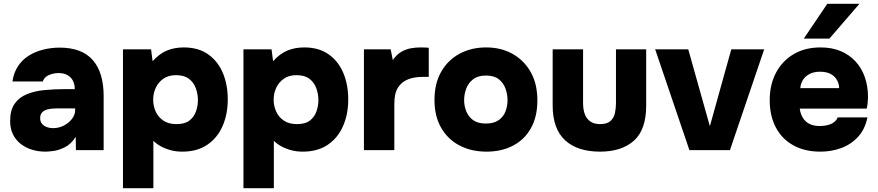

<svg xmlns="http://www.w3.org/2000/svg" viewBox="-20 -785 4589 1004"><path d="M218 8Q181 8 148 -2Q115 -12 89 -32Q63 -52 48 -82Q33 -112 33 -152Q33 -209 56.5 -242.5Q80 -276 120.5 -292.5Q161 -309 213 -314Q265 -319 321 -319H371Q371 -344 361.5 -362.5Q352 -381 333 -392Q314 -403 286 -403Q266 -403 248.5 -397.5Q231 -392 219.5 -382.5Q208 -373 204 -359H45Q52 -406 74.5 -439.5Q97 -473 130.5 -494Q164 -515 206 -525.5Q248 -536 292 -536Q408 -536 465 -471Q522 -406 522 -283V0H377L376 -69Q351 -31 319 -15Q287 1 259 4.5Q231 8 218 8ZM258 -115Q288 -115 314 -128.5Q340 -142 356.5 -163.5Q373 -185 373 -210V-218H275Q259 -218 243.5 -216Q228 -214 216 -208.5Q204 -203 197 -193Q190 -183 190 -167Q190 -150 199 -138.5Q208 -127 223.5 -121Q239 -115 258 -115Z M623 199V-527H770L778 -465Q813 -504 852.5 -520.5Q892 -537 941 -537Q1018 -537 1069 -500.5Q1120 -464 1145.5 -403Q1171 -342 1171 -265Q1171 -188 1144 -126Q1117 -64 1064 -28Q1011 8 933 8Q900 8 871 0Q842 -8 819 -21Q796 -34 782 -49V199ZM903 -136Q947 -136 971 -155Q995 -174 1005 -203Q1015 -232 1015 -261Q1015 -293 1004 -323.5Q993 -354 968 -373Q943 -392 900 -392Q861 -392 834.5 -373.5Q808 -355 794.5 -326Q781 -297 781 -264Q781 -231 794 -202Q807 -173 834 -154.5Q861 -136 903 -136Z M1253 199V-527H1400L1408 -465Q1443 -504 1482.5 -520.5Q1522 -537 1571 -537Q1648 -537 1699 -500.5Q1750 -464 1775.5 -403Q1801 -342 1801 -265Q1801 -188 1774 -126Q1747 -64 1694 -28Q1641 8 1563 8Q1530 8 1501 0Q1472 -8 1449 -21Q1426 -34 1412 -49V199ZM1533 -136Q1577 -136 1601 -155Q1625 -174 1635 -203Q1645 -232 1645 -261Q1645 -293 1634 -323.5Q1623 -354 1598 -373Q1573 -392 1530 -392Q1491 -392 1464.5 -373.5Q1438 -355 1424.5 -326Q1411 -297 1411 -264Q1411 -231 1424 -202Q1437 -173 1464 -154.5Q1491 -136 1533 -136Z M1883 0V-527H2023L2034 -471Q2054 -500 2078.5 -514Q2103 -528 2128.5 -532.5Q2154 -537 2178 -537Q2193 -537 2205.5 -536.5Q2218 -536 2222 -535V-383H2189Q2147 -383 2113.5 -370Q2080 -357 2061 -327Q2042 -297 2042 -243V0Z M2524 8Q2445 8 2383.5 -24Q2322 -56 2287 -116.5Q2252 -177 2252 -262Q2252 -349 2287.5 -410.5Q2323 -472 2384 -504.5Q2445 -537 2522 -537Q2600 -537 2660 -503.5Q2720 -470 2755 -408.5Q2790 -347 2790 -260Q2790 -175 2756.5 -115Q2723 -55 2663 -23.5Q2603 8 2524 8ZM2521 -139Q2563 -139 2588 -157Q2613 -175 2623.5 -203Q2634 -231 2634 -261Q2634 -291 2623.5 -321Q2613 -351 2588.5 -370.5Q2564 -390 2521 -390Q2479 -390 2454 -370.5Q2429 -351 2418 -321.5Q2407 -292 2407 -261Q2407 -231 2418.5 -202.5Q2430 -174 2454.5 -156.5Q2479 -139 2521 -139Z M3118 8Q2999 8 2934.5 -52Q2870 -112 2870 -233V-527H3029V-245Q3029 -214 3037.5 -189.5Q3046 -165 3066 -150.5Q3086 -136 3118 -136Q3154 -136 3172 -152Q3190 -168 3195.5 -193.5Q3201 -219 3201 -245V-527H3359V-233Q3359 -106 3294.5 -49Q3230 8 3118 8Z M3585 0 3406 -527H3579L3692 -125L3804 -527H3976L3797 0Z M4270 8Q4188 8 4128.5 -25Q4069 -58 4037 -118.5Q4005 -179 4005 -261Q4005 -343 4038 -405Q4071 -467 4130.5 -502Q4190 -537 4271 -537Q4330 -537 4375.5 -518Q4421 -499 4453.5 -464Q4486 -429 4502.5 -381Q4519 -333 4519 -276Q4518 -261 4517 -246.5Q4516 -232 4512 -217H4162Q4165 -192 4177 -171Q4189 -150 4211 -138Q4233 -126 4267 -126Q4291 -126 4310.5 -131.5Q4330 -137 4343 -147.5Q4356 -158 4360 -171H4516Q4503 -108 4466 -68.5Q4429 -29 4378 -10.5Q4327 8 4270 8ZM4165 -324H4368Q4368 -345 4357.5 -365Q4347 -385 4325 -397.5Q4303 -410 4268 -410Q4234 -410 4211 -397Q4188 -384 4177 -364Q4166 -344 4165 -324ZM4183 -583 4306 -765H4474L4317 -583Z"/></svg>

Font: Onest ExtraBold
Style: Regular
Weight: 800
Designer: Dmitri Voloshin, Andrey Kudryavtsev
Foundry: Dmitri Voloshin, Andrey Kudryavtsev
Version: Version 1.000;gftools[0.9.33]